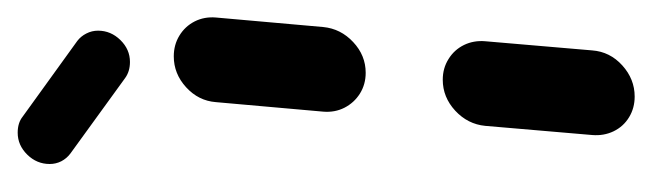

<svg xmlns="http://www.w3.org/2000/svg" viewBox="-279 -455 734 216"><g transform="rotate(-90 88.0 -347.0)"><path d="M87.4 0Q74.4 0 64.1 -6.3Q53.7 -12.6 48.3 -23.7Q43 -34.8 44.1 -47.8L54.4 -168.1Q56.3 -187.8 71.5 -201.9Q86.7 -215.9 106.3 -215.9Q119.3 -215.9 129.6 -209.4Q140 -203 145.4 -192Q150.7 -181.1 149.6 -168.1L139.3 -47.8Q137.8 -27.8 122.4 -13.9Q107 0 87.4 0ZM114.1 -302.6Q101.1 -302.6 90.7 -309.1Q80.4 -315.6 74.8 -326.5Q69.3 -337.4 70.4 -350.4L81.1 -471.1Q82.6 -490.7 97.8 -504.6Q113 -518.5 132.6 -518.5Q145.6 -518.5 155.9 -512.2Q166.3 -505.9 171.9 -495Q177.4 -484.1 176.3 -471.1L165.6 -350.4Q163.7 -330.7 148.7 -316.7Q133.7 -302.6 114.1 -302.6ZM11.5 -658.1Q11.5 -672.6 22 -683.3Q32.6 -694.1 46.7 -694.1Q57.8 -694.1 64.8 -688.5L150 -627Q155.2 -623 158.3 -616.9Q161.5 -610.7 161.5 -603.7Q161.5 -589.3 150.9 -578.5Q140.4 -567.8 126.3 -567.8Q115.6 -567.8 108.1 -573.3L23.3 -634.8Q17.8 -638.9 14.6 -645Q11.5 -651.1 11.5 -658.1Z"/></g></svg>

Font: 26F Galaxy Sans Extra Bold
Style: Italic
Weight: 800
Italic angle: -5°
Designer: C₂₉H₂₅N₃O₅
Version: Version 1.200